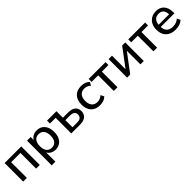

<svg xmlns="http://www.w3.org/2000/svg" viewBox="413 -2159 3948 3948"><g transform="rotate(-45 2387.5 -184.5)"><path d="M84 0V-539.1H567.4V0H460.9V-456.1H191.4V0Z M1022.5 -548.8Q1131.8 -548.8 1195.3 -474.1Q1258.8 -399.4 1258.8 -269.5Q1258.8 -140.6 1195.3 -65.4Q1131.8 9.8 1022.5 9.8Q961.9 9.8 914.1 -16.6Q866.2 -43 841.8 -89.8V179.7H735.4V-539.1H841.8V-450.2Q867.2 -496.1 914.6 -522.5Q961.9 -548.8 1022.5 -548.8ZM997.1 -74.2Q1071.3 -74.2 1111.3 -124.5Q1151.4 -174.8 1151.4 -269.5Q1151.4 -364.3 1111.3 -415Q1071.3 -465.8 997.1 -465.8Q921.9 -465.8 881.8 -415Q841.8 -364.3 841.8 -269.5Q841.8 -174.8 881.8 -124.5Q921.9 -74.2 997.1 -74.2Z M1483.4 0V-454.1H1317.4V-539.1H1590.8V-350.6H1740.2Q1847.7 -350.6 1902.3 -306.6Q1957 -262.7 1957 -177.7Q1957 -92.8 1900.9 -46.4Q1844.7 0 1740.2 0ZM1590.8 -73.2H1729.5Q1856.4 -73.2 1856.4 -176.8Q1856.4 -279.3 1729.5 -279.3H1590.8Z M2315.4 9.8Q2190.4 9.8 2120.6 -64Q2050.8 -137.7 2050.8 -269.5Q2050.8 -401.4 2120.6 -475.1Q2190.4 -548.8 2315.4 -548.8Q2433.6 -548.8 2502.9 -479.5L2464.8 -406.2Q2404.3 -464.8 2325.2 -464.8Q2245.1 -464.8 2201.7 -413.6Q2158.2 -362.3 2158.2 -269.5Q2158.2 -176.8 2201.7 -126Q2245.1 -75.2 2325.2 -75.2Q2404.3 -75.2 2464.8 -133.8L2502.9 -59.6Q2433.6 9.8 2315.4 9.8Z M2719.7 0V-454.1H2528.3V-539.1H3018.6V-454.1H2827.1V0Z M3107.4 0V-539.1H3206.1V-144.5L3502 -539.1H3590.8V0H3493.2V-394.5L3197.3 0Z M3871.1 0V-454.1H3679.7V-539.1H4169.9V-454.1H3978.5V0Z M4512.7 9.8Q4378.9 9.8 4303.2 -64Q4227.5 -137.7 4227.5 -269.5Q4227.5 -396.5 4299.8 -472.7Q4372.1 -548.8 4492.2 -548.8Q4604.5 -548.8 4667.5 -477.1Q4730.5 -405.3 4730.5 -277.3V-248H4332Q4342.8 -73.2 4516.6 -73.2Q4620.1 -73.2 4688.5 -135.7L4723.6 -64.5Q4649.4 9.8 4512.7 9.8ZM4333 -310.5H4638.7Q4633.8 -393.6 4598.6 -432.6Q4563.5 -471.7 4495.1 -471.7Q4349.6 -471.7 4333 -310.5Z"/></g></svg>

Font: Min Sans Medium
Style: Regular
Weight: 500
Designer: Jinseong-Kim, NotoSansCJK, Nunito
Foundry: Jinseong-Kim
Version: Version 1.400;Glyphs 3.1.2 (3151)